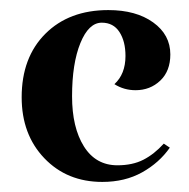

<svg xmlns="http://www.w3.org/2000/svg" viewBox="-20 -352 376 381"><path d="M249 -173Q226 -173 207 -185Q229 -205 229 -241Q229 -270 217 -288.5Q205 -307 182 -307Q156 -307 139.5 -266.5Q123 -226 123 -161Q123 -99 146.5 -61.5Q170 -24 213 -24Q243 -24 264.5 -35Q286 -46 305 -67L317 -59Q296 -29 262 -10Q228 9 183 9Q113 9 68 -38Q23 -85 23 -159Q23 -238 70 -285Q117 -332 195 -332Q250 -332 284 -307.5Q318 -283 318 -244Q318 -211 298 -192Q278 -173 249 -173Z"/></svg>

Font: Katibeh
Style: Regular
Weight: 400
Designer: Arabic design by Kourosh Beigpour, Latin design by Eduardo Tunni, engineering by Lasse Fister
Version: Version 1.000